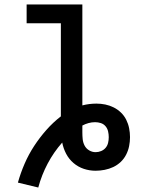

<svg xmlns="http://www.w3.org/2000/svg" viewBox="-20 -755 640 858"><path d="M151 83 60 61Q72 18 90 -23.5Q108 -65 132.5 -102.5Q157 -140 187 -174Q217 -208 252 -235V-651H99V-735H348V-284Q363 -288 379 -290Q395 -292 411 -292Q431 -292 450.5 -288Q470 -284 488 -275Q506 -266 520.5 -252Q535 -238 544 -220Q553 -202 557 -182Q561 -162 561 -142Q561 -122 557 -102Q553 -82 543.5 -63.5Q534 -45 519 -31Q504 -17 486 -8.5Q468 0 447.5 4Q427 8 407 8Q380 8 354.5 -0.5Q329 -9 308.5 -26.5Q288 -44 275.5 -68Q263 -92 258 -118Q220 -75 193 -24Q166 27 151 83ZM407 -75Q420 -75 432 -80Q444 -85 452 -94.5Q460 -104 463 -116.5Q466 -129 466 -142Q466 -155 463 -168Q460 -181 451.5 -191Q443 -201 430.5 -205Q418 -209 405 -209Q390 -209 375.5 -205Q361 -201 348 -194V-163Q348 -148 349.5 -133Q351 -118 358 -104.5Q365 -91 378.5 -83Q392 -75 407 -75Z"/></svg>

Font: Iosevka Fixed Medium Extended
Style: Regular
Weight: 500
Width: 7
Monospace: yes
Designer: Belleve Invis
Foundry: Belleve Invis
Version: Version 24.1.1; ttfautohint (v1.8.4)